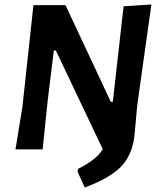

<svg xmlns="http://www.w3.org/2000/svg" viewBox="-20 -666 725 856"><path d="M655 -646 592 -198 579 -56Q568 27 519 77.5Q470 128 358 170L326 100L328 87Q413 44 438 -1L229 -441H220L193 -221L170 0H49L80 -190L129 -643H272L474 -212H483L531 -638Z"/></svg>

Font: Alegreya Sans SC
Style: Bold Italic
Weight: 700
Italic angle: -7°
Designer: Juan Pablo del Peral
Foundry: Huerta Tipografica
Version: Version 2.007